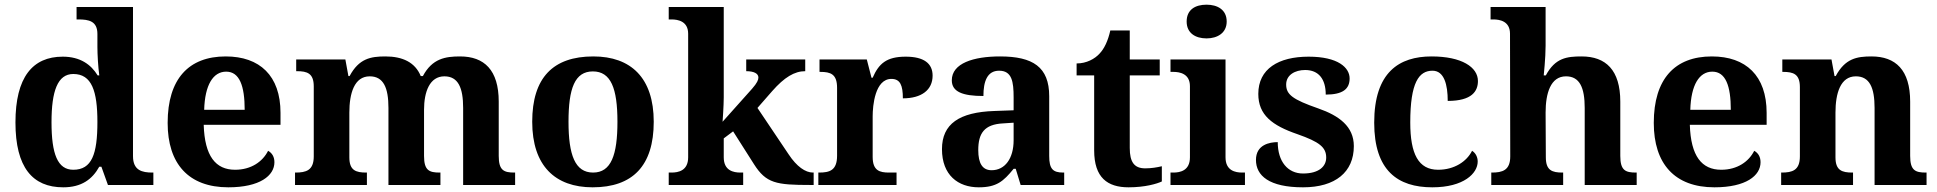

<svg xmlns="http://www.w3.org/2000/svg" viewBox="-20 -790 8274 820"><path d="M250 10C328 10 374 -24 404 -78H413L441 0H635V-53H631C587 -53 548 -62 548 -123V-760H307V-707H315C359 -707 396 -700 396 -645V-590C396 -558 399 -505 404 -468H397C369 -514 323 -548 248 -548C119 -548 46 -460 46 -267C46 -75 119 10 250 10ZM293 -65C226 -65 200 -132 200 -268C200 -401 226 -474 293 -474C372 -474 396 -401 396 -269C396 -131 372 -65 293 -65Z M955 10C1090 10 1152 -40 1152 -97C1152 -119 1143 -136 1125 -146C1102 -100 1053 -65 984 -65C901 -65 854 -123 850 -257H1178V-308C1178 -467 1089 -549 944 -549C786 -549 696 -453 696 -265C696 -91 785 10 955 10ZM1025 -321H852C855 -427 890 -484 946 -484C1003 -484 1025 -423 1025 -321Z M1240 0H1547V-53H1544C1500 -53 1472 -62 1472 -118V-309C1472 -391 1493 -464 1559 -464C1618 -464 1639 -415 1639 -329V0H1861V-53H1858C1813 -53 1791 -62 1791 -124V-321C1791 -398 1815 -464 1878 -464C1937 -464 1958 -415 1958 -329V0H2180V-53H2177C2132 -53 2110 -62 2110 -124V-356C2110 -491 2048 -549 1945 -549C1882 -549 1826 -540 1786 -465H1777C1753 -524 1699 -549 1626 -549C1563 -549 1513 -540 1473 -465H1468L1455 -536H1245V-486H1248C1292 -486 1320 -477 1320 -421V-122C1320 -62 1287 -53 1242 -53H1240Z M2511 10C2682 10 2772 -82 2772 -270C2772 -458 2674 -549 2514 -549C2342 -549 2253 -458 2253 -270C2253 -82 2351 10 2511 10ZM2513 -53C2436 -53 2408 -128 2408 -270C2408 -413 2435 -485 2512 -485C2589 -485 2617 -413 2617 -270C2617 -128 2590 -53 2513 -53Z M2836 0H3154V-53H3142C3113 -53 3071 -61 3071 -118V-199L3111 -229L3200 -89C3252 -7 3295 0 3441 0H3455V-53H3452C3420 -53 3383 -78 3348 -131L3215 -329L3278 -401C3330 -460 3373 -486 3419 -486V-536H3167V-486C3200 -486 3219 -476 3219 -459C3219 -449 3214 -436 3192 -411L3066 -270C3066 -270 3071 -338 3071 -374V-760H2836V-707H2848C2876 -707 2919 -699 2919 -646V-118C2919 -61 2877 -53 2848 -53H2836Z M3475 0H3809V-53H3777C3737 -53 3707 -61 3707 -120V-293C3707 -339 3717 -453 3787 -453C3825 -453 3836 -425 3836 -370C3916 -370 3963 -406 3963 -467C3963 -519 3926 -548 3848 -548C3766 -548 3733 -518 3707 -458H3702L3682 -536H3480V-483H3483C3527 -483 3555 -474 3555 -415V-125C3555 -62 3523 -53 3478 -53H3475Z M4160 10C4236 10 4265 -15 4309 -69H4318L4339 0H4525V-53H4521C4476 -53 4461 -69 4461 -124V-379C4461 -504 4391 -549 4251 -549C4138 -549 4045 -520 4045 -447C4045 -398 4091 -380 4180 -380C4180 -442 4196 -488 4247 -488C4302 -488 4309 -441 4309 -374V-319L4227 -316C4077 -311 4003 -261 4003 -153C4003 -42 4072 10 4160 10ZM4215 -63C4176 -63 4158 -92 4158 -149C4158 -221 4184 -259 4264 -263L4309 -266V-191C4309 -113 4272 -63 4215 -63Z M4800 10C4870 10 4921 -5 4942 -15V-80C4921 -75 4897 -71 4871 -71C4824 -71 4805 -98 4805 -158V-468H4933V-536H4805V-660H4722C4712 -615 4696 -582 4676 -561C4656 -539 4621 -519 4578 -519V-468H4653V-148C4653 -31 4710 10 4800 10Z M5133 -626C5179 -626 5219 -649 5219 -698C5219 -749 5179 -770 5133 -770C5085 -770 5048 -749 5048 -698C5048 -649 5085 -626 5133 -626ZM4979 0H5297V-53H5285C5256 -53 5214 -61 5214 -118V-536H4979V-483H4991C5019 -483 5062 -475 5062 -422V-118C5062 -61 5020 -53 4991 -53H4979Z M5545 10C5683 10 5762 -55 5762 -166C5762 -250 5699 -296 5610 -327C5501 -365 5473 -386 5473 -429C5473 -470 5511 -491 5554 -491C5612 -491 5642 -452 5642 -386C5715 -386 5744 -410 5744 -455C5744 -501 5695 -548 5569 -548C5440 -548 5354 -496 5354 -389C5354 -299 5413 -254 5521 -217C5615 -184 5644 -161 5644 -117C5644 -80 5614 -49 5545 -49C5480 -49 5437 -100 5437 -183C5402 -183 5344 -172 5344 -107C5344 -40 5400 10 5545 10Z M6097 10C6232 10 6291 -50 6291 -100C6291 -118 6283 -136 6267 -146C6244 -100 6191 -65 6122 -65C6038 -65 6003 -132 6003 -267C6003 -438 6040 -488 6098 -488C6148 -488 6163 -428 6163 -359C6267 -359 6292 -401 6292 -444C6292 -503 6223 -549 6094 -549C5956 -549 5849 -482 5849 -266C5849 -61 5950 10 6097 10Z M6349 0H6656V-53H6653C6609 -53 6582 -62 6582 -118L6581 -309C6581 -391 6602 -464 6668 -464C6727 -464 6748 -415 6748 -329V0H6970V-53H6967C6922 -53 6900 -62 6900 -124V-356C6900 -491 6838 -549 6735 -549C6672 -549 6622 -543 6582 -468H6573C6573 -468 6581 -543 6581 -595V-760H6346V-707H6358C6386 -707 6429 -699 6429 -646L6430 -122C6430 -62 6396 -53 6351 -53H6349Z M7302 10C7437 10 7499 -40 7499 -97C7499 -119 7490 -136 7472 -146C7449 -100 7400 -65 7331 -65C7248 -65 7201 -123 7197 -257H7525V-308C7525 -467 7436 -549 7291 -549C7133 -549 7043 -453 7043 -265C7043 -91 7132 10 7302 10ZM7372 -321H7199C7202 -427 7237 -484 7293 -484C7350 -484 7372 -423 7372 -321Z M7587 0H7894V-53H7891C7847 -53 7819 -62 7819 -118V-309C7819 -391 7840 -464 7906 -464C7965 -464 7986 -415 7986 -329V0H8208V-53H8205C8160 -53 8138 -62 8138 -124V-356C8138 -491 8076 -549 7973 -549C7910 -549 7860 -540 7820 -465H7815L7802 -536H7592V-483H7595C7639 -483 7667 -474 7667 -418V-122C7667 -62 7634 -53 7589 -53H7587Z"/></svg>

Font: Noto Serif NP Hmong
Style: Bold
Weight: 700
Designer: Dalton Maag Ltd
Foundry: Dalton Maag Ltd
Version: Version 1.001